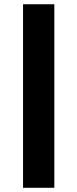

<svg xmlns="http://www.w3.org/2000/svg" viewBox="-20 -684 362 899"><path d="M87.9 195.3V-664.1H234.4V195.3Z"/></svg>

Font: Agreloy
Style: Medium
Weight: 400
Designer: gluk
Foundry: gluk
Version: Version 0.27